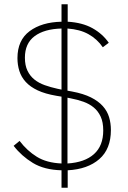

<svg xmlns="http://www.w3.org/2000/svg" viewBox="-20 -800 599 902"><path d="M269 82V0Q188 -2 134.5 -34.5Q81 -67 44 -115L72 -138Q107 -92 153 -63.5Q199 -35 269 -32V-346L245 -350Q192 -359 157 -375.5Q122 -392 101 -415Q80 -438 71 -466.5Q62 -495 62 -527Q62 -611 119 -653.5Q176 -696 269 -698V-780H298V-698Q367 -694 414.5 -667.5Q462 -641 491 -599L463 -578Q436 -617 395.5 -639.5Q355 -662 297 -666V-374L319 -370Q372 -360 407 -342.5Q442 -325 463 -301.5Q484 -278 492.5 -249.5Q501 -221 501 -189Q501 -100 446.5 -52.5Q392 -5 298 0V82ZM465 -187Q465 -226 453 -252Q441 -278 420.5 -295Q400 -312 372 -322Q344 -332 312 -338L297 -341V-32Q378 -37 421.5 -76Q465 -115 465 -187ZM97 -529Q97 -493 109 -468Q121 -443 141.5 -426.5Q162 -410 190 -400Q218 -390 250 -383L269 -379V-666Q188 -664 142.5 -630Q97 -596 97 -529Z"/></svg>

Font: IBM Plex Sans KR ExtraLight
Style: Regular
Weight: 200
Designer: Mike Abbink; Paul van der Laan; Pieter van Rosmalen; Wujin Sim; Chorong Kim; Dohee Lee;
Foundry: Sandoll Inc.
Version: Version 1.001